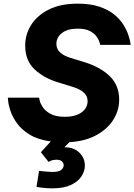

<svg xmlns="http://www.w3.org/2000/svg" viewBox="-20 -770 736 1052"><path d="M266 262Q233 262 206.5 258Q180 254 180 254L194 166Q194 166 206.5 167.5Q219 169 236.5 170.5Q254 172 268 172Q303 172 316 160.5Q329 149 329 135Q329 123 319 114Q309 105 289 105Q271 105 258.5 111Q246 117 246 117L204 64L258 5Q187 -5 142.5 -32.5Q98 -60 73.5 -94Q49 -128 38 -160.5Q27 -193 25 -214Q23 -235 23 -235H194Q194 -235 197.5 -219Q201 -203 214.5 -182.5Q228 -162 257 -146Q286 -130 336 -130Q393 -130 426.5 -154Q460 -178 460 -216Q460 -244 439.5 -262.5Q419 -281 382 -293L301 -318Q222 -341 170 -389.5Q118 -438 118 -520Q118 -582 151 -634Q184 -686 248 -718Q312 -750 406 -750Q475 -750 524 -733.5Q573 -717 604.5 -691.5Q636 -666 654.5 -637Q673 -608 682 -582Q691 -556 693.5 -540Q696 -524 696 -524H529Q529 -524 525.5 -537.5Q522 -551 510 -568.5Q498 -586 473.5 -599.5Q449 -613 406 -613Q350 -613 319.5 -589Q289 -565 289 -530Q289 -501 309.5 -482.5Q330 -464 366 -453L441 -430Q529 -403 581 -353Q633 -303 633 -224Q633 -165 601 -114Q569 -63 508 -29.5Q447 4 360 9L333 37H334Q385 37 415 66.5Q445 96 445 137Q445 167 426.5 196Q408 225 368.5 243.5Q329 262 266 262Z"/></svg>

Font: Be Vietnam Pro ExtraBold
Style: Italic
Weight: 800
Italic angle: -12°
Designer: Lam Bao, Tony Le, Vietanh Nguyen
Foundry: Yellow Type Foundry
Version: Version 1.002; ttfautohint (v1.8.3)